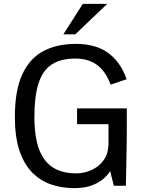

<svg xmlns="http://www.w3.org/2000/svg" viewBox="-20 -952 731 984"><path d="M360.8 12.2Q296.9 12.2 241.5 -6.8Q186 -25.9 144.5 -68.4Q103 -110.8 79.6 -180.7Q56.2 -250.5 56.2 -352.5Q56.2 -489.3 94.5 -571.5Q132.8 -653.8 202.6 -690.4Q272.5 -727.1 367.7 -727.1Q471.7 -727.1 535.2 -680.2Q598.6 -633.3 628.9 -545.9L546.9 -518.1Q522.5 -585.4 478 -618.7Q433.6 -651.9 365.7 -651.9Q289.6 -651.9 243.4 -620.4Q197.3 -588.9 176.8 -522.7Q156.2 -456.5 156.2 -352.1Q156.2 -204.1 208.3 -133.8Q260.3 -63.5 369.6 -63.5Q410.2 -63.5 448.5 -80.3Q486.8 -97.2 511.5 -131.6Q536.1 -166 536.1 -219.2V-315.4H375V-396.5H629.9V-283.7Q629.9 -261.2 629.4 -226.1Q628.9 -190.9 628.2 -151.9Q627.4 -112.8 626.7 -78.1Q626 -43.5 625.5 -21.7Q625 0 625 0H563.5L544.4 -75.2Q521.5 -37.1 474.9 -12.5Q428.2 12.2 360.8 12.2ZM365.7 -775.9H304.7L404.3 -932.1H529.3Z"/></svg>

Font: Pontano Sans Medium
Style: Regular
Weight: 500
Designer: Vernon Adams
Foundry: Vernon Adams
Version: Version 2.001